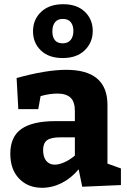

<svg xmlns="http://www.w3.org/2000/svg" viewBox="-20 -880 605 913"><path d="M555 -79V0L371 8L354 -75Q318 -32 273 -9.5Q228 13 180 13Q113 13 71 -30.5Q29 -74 29 -149Q29 -230 82 -267Q135 -304 243 -304H336V-352Q336 -396 315.5 -415.5Q295 -435 253 -435Q216 -435 173 -423L162 -361H67L59 -509Q200 -548 295 -548Q491 -548 491 -381V-102ZM240 -97Q261 -97 286.5 -108.5Q312 -120 336 -140V-227H268Q222 -227 203.5 -213Q185 -199 185 -167Q185 -133 200 -115Q215 -97 240 -97ZM137 -731Q137 -787 175.5 -823.5Q214 -860 281 -860Q346 -860 383.5 -824Q421 -788 421 -733Q421 -678 383 -641Q345 -604 278 -604Q212 -604 174.5 -640Q137 -676 137 -731ZM329 -733Q329 -759 316.5 -774.5Q304 -790 279 -790Q254 -790 241.5 -774Q229 -758 229 -731Q229 -704 241 -689Q253 -674 278 -674Q303 -674 316 -690Q329 -706 329 -733Z"/></svg>

Font: Bitter Pro OGT
Style: Bold
Weight: 700
Designer: Sol Matas, and Bitter project Authors
Foundry: Sol Matas
Version: Version 2.110